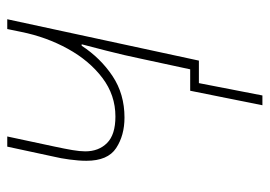

<svg xmlns="http://www.w3.org/2000/svg" viewBox="-127 -441 743 529"><g transform="rotate(-90 244.5 -176.5)"><path d="M219 175 259 -24H318L346 -154Q357 -207 369.5 -255.5Q382 -304 387 -323H383Q349 -271 299.5 -238Q250 -205 185 -205Q136 -205 101 -228Q66 -251 66 -310Q66 -331 69.5 -356.5Q73 -382 77 -398L105 -528H133L105 -397Q99 -369 95.5 -348.5Q92 -328 92 -313Q92 -276 115 -253Q138 -230 188 -230Q247 -230 294.5 -266Q342 -302 374.5 -361Q407 -420 421 -489L429 -528H456L342 0H280L246 175Z"/></g></svg>

Font: Noto Sans Disp Thin
Style: Italic
Weight: 100
Italic angle: -12°
Designer: Monotype Design Team
Foundry: Monotype Imaging Inc.
Version: Version 2.000;GOOG;noto-source:20170915:90ef993387c0